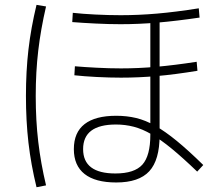

<svg xmlns="http://www.w3.org/2000/svg" viewBox="-20 -786 920 806"><path d="M290 -160Q290 -230 335 -265Q380 -300 467.8 -300Q512.2 -300 551.7 -290.6Q591.1 -281.1 632.2 -257.8Q673.3 -234.4 722.2 -194.4Q771.1 -154.4 833.3 -93.3L807.8 -65.6Q747.8 -123.3 701.1 -161.7Q654.4 -200 616.1 -222.2Q577.8 -244.4 541.7 -253.9Q505.6 -263.3 466.7 -263.3Q328.9 -263.3 328.9 -160Q328.9 -57.8 464.4 -57.8Q544.4 -57.8 577.8 -95Q611.1 -132.2 611.1 -220V-710H650V-217.8Q650 -114.4 606.7 -67.2Q563.3 -20 467.8 -20Q380 -20 335 -55.6Q290 -91.1 290 -160ZM283.3 -693.3 285.6 -732.2Q324.4 -727.8 380 -725Q435.6 -722.2 486.7 -722.2Q561.1 -722.2 638.9 -728.9Q716.7 -735.6 814.4 -751.1L817.8 -712.2Q720 -697.8 641.1 -691.1Q562.2 -684.4 485.6 -684.4Q436.7 -684.4 380.6 -687.2Q324.4 -690 283.3 -693.3ZM292.2 -470 294.4 -507.8Q333.3 -504.4 386.1 -501.7Q438.9 -498.9 487.8 -498.9Q561.1 -498.9 636.7 -505.6Q712.2 -512.2 805.6 -526.7L808.9 -488.9Q714.4 -473.3 638.3 -466.7Q562.2 -460 487.8 -460Q440 -460 386.1 -462.8Q332.2 -465.6 292.2 -470ZM133.3 0Q110 -95.6 99.4 -187.2Q88.9 -278.9 88.9 -383.3Q88.9 -486.7 99.4 -577.8Q110 -668.9 133.3 -765.6L173.3 -758.9Q151.1 -663.3 140.6 -573.9Q130 -484.4 130 -383.3Q130 -280 140.6 -190.6Q151.1 -101.1 173.3 -7.8Z"/></svg>

Font: Paperlogy 2 ExtraLight
Style: Regular
Weight: 250
Designer: redesigned by Lee Juim, glyphs from Gmarket Sans & Montserrat
Foundry: PT&
Version: Version 1.001